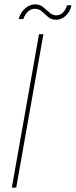

<svg xmlns="http://www.w3.org/2000/svg" viewBox="-20 -856 346 876"><path d="M34 0 158 -700H178L54 0ZM65 -769Q73 -798 94 -817Q115 -836 140 -836Q162 -836 177 -823.5Q192 -811 206 -798.5Q220 -786 237 -786Q254 -786 266.5 -798Q279 -810 286 -832H306Q301 -805 281.5 -785.5Q262 -766 236 -766Q214 -766 199.5 -778.5Q185 -791 171.5 -803.5Q158 -816 139 -816Q122 -816 108.5 -804Q95 -792 86 -769Z"/></svg>

Font: DM Sans 16pt Thin
Style: Italic
Weight: 250
Italic angle: -10°
Version: Version 4.004;gftools[0.9.30]